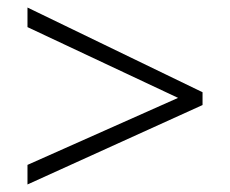

<svg xmlns="http://www.w3.org/2000/svg" viewBox="-20 -617 611 510"><path d="M53 -179 453 -357 53 -545V-597L518 -372V-338L53 -127Z"/></svg>

Font: Noto Sans Armenian Light
Style: Regular
Weight: 300
Designer: Monotype Design Team
Foundry: Monotype Imaging Inc.
Version: Version 2.007